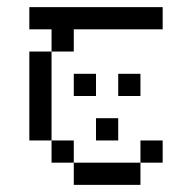

<svg xmlns="http://www.w3.org/2000/svg" viewBox="-20 -395 540 540"><path d="M437.5 62.5V0H375V62.5H187.5V125H375V62.5ZM312.5 0V-62.5H250V0ZM250 -125V-187.5H187.5V-125ZM375 -125V-187.5H312.5V-125ZM437.5 -312.5V-375H62.5V-312.5H125V-250H62.5Q62.5 -250 62.5 0H125V62.5H187.5V0H125Q125 0 125 -250H187.5V-312.5Z"/></svg>

Font: Unifont
Style: Regular
Weight: 500
Version: Version 15.1.04